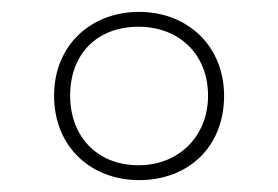

<svg xmlns="http://www.w3.org/2000/svg" viewBox="-20 -744 468 323"><path d="M214 -441C296 -441 357 -496 357 -583C357 -666 296 -724 214 -724C133 -724 71 -668 71 -583C71 -496 134 -441 214 -441ZM213 -466C143 -466 98 -515 98 -583C98 -653 143 -699 213 -699C281 -699 330 -653 330 -583C330 -515 281 -466 213 -466Z"/></svg>

Font: Noto Sans Arabic UI Th
Style: Regular
Weight: 100
Designer: Monotype Design Team, Nadine Chahine and Nizar Qandah
Foundry: Monotype Imaging Inc.
Version: Version 2.010